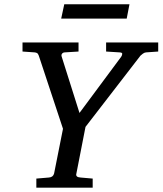

<svg xmlns="http://www.w3.org/2000/svg" viewBox="-20 -867 751 887"><path d="M147.9 0V-42L206.1 -46.9Q225.6 -48.3 230 -65.9L271 -272L159.2 -609.9Q155.8 -619.6 150.6 -622.1Q145.5 -624.5 140.1 -625L84 -628.9V-670.9H342.8V-628.9L278.8 -625Q271 -624.5 266.6 -618.9Q262.2 -613.3 265.1 -605L347.2 -345.2L540 -605Q544.4 -611.8 544.7 -618.2Q544.9 -624.5 532.2 -625L470.2 -628.9V-670.9H710.9V-628.9L654.8 -625Q647.5 -624.5 640.1 -619.1Q632.8 -613.8 628.9 -609.9L375 -280.8L333 -65.9Q327.6 -48.3 352.1 -46.9L408.2 -42V0ZM578.1 -847.2 565.4 -781.2H262.7L276.9 -847.2Z"/></svg>

Font: Charis
Style: Italic
Weight: 400
Italic angle: -11°
Designer: Walt Agee, Miriam Martin, Annie Olsen, Victor Gaultney, Lorna Priest, Alan Ward, Bob Hallissy, Martin Hosken, Sharon Cor
Foundry: SIL Global
Version: Version 7.000